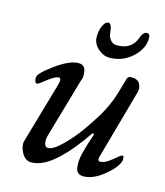

<svg xmlns="http://www.w3.org/2000/svg" viewBox="-99 -698 679 788"><g transform="rotate(15 241.0 -304.0)"><path d="M280 -601Q282 -584 284 -574Q286 -564 295.5 -552.5Q305 -541 322 -541Q384 -541 403 -594Q413 -622 428 -622Q442 -622 442 -604Q442 -558 401 -521Q360 -484 305 -484Q279 -484 256 -504.5Q233 -525 233 -554Q233 -580 242.5 -601Q252 -622 266 -622Q271 -622 275 -615Q279 -608 280 -601ZM317 -164Q265 -86 210 -36Q155 14 106 14Q81 14 66 -13Q51 -40 56 -62L129 -315Q141 -352 127 -352Q111 -352 81 -328Q51 -304 46 -304Q35 -304 35 -328Q35 -345 93.5 -387.5Q152 -430 189 -430Q216 -430 220.5 -404Q225 -378 217 -363L144 -110Q139 -94 142 -77.5Q145 -61 157 -61Q180 -61 217.5 -98.5Q255 -136 282.5 -175Q310 -214 333 -252Q353 -287 365.5 -319Q378 -351 396 -418Q399 -430 414 -430Q441 -430 450 -413.5Q459 -397 455 -380L371 -79Q367 -62 379 -62Q400 -62 428 -86Q456 -110 461 -110Q468 -110 468 -97Q468 -69 419.5 -27.5Q371 14 328 14Q314 14 305.5 7Q297 0 295 -13.5Q293 -27 294 -43Q295 -59 300.5 -80Q306 -101 311.5 -119Q317 -137 325 -160Q327 -166 323 -166.5Q319 -167 317 -164Z"/></g></svg>

Font: EB Garamond 08
Style: Italic
Weight: 400
Italic angle: -14°
Version: Version 0.016